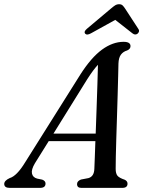

<svg xmlns="http://www.w3.org/2000/svg" viewBox="-56 -912 694 932"><path d="M113.5 -119.5Q95 -88.5 99.2 -69.5Q103.5 -50.5 124.5 -45L149 -40Q165 -34 165 -21Q165 0 138.5 0H-9Q-35.5 0 -35.5 -19.5Q-35 -35.5 -9 -47.5Q25.5 -57.5 66 -124L334.5 -551Q387 -633 439 -671Q491 -709 544 -709Q577.5 -709 577.5 -688Q577.5 -674 561 -667Q542 -661.5 531 -646.8Q520 -632 519 -603.5Q518.5 -580.5 517.5 -539.8Q516.5 -499 515 -448Q513.5 -397 511.8 -343Q510 -289 508.5 -239Q507 -189 506.2 -150.5Q505.5 -112 505.5 -92.5Q505.5 -70 514 -59.2Q522.5 -48.5 549.5 -39.5Q563 -33 563 -20.5Q563 0 537.5 0H338.5Q318 0 318 -18.5Q318 -33 337 -40.5L373.5 -47.5Q401 -55.5 402 -93Q403 -113 404.2 -148Q405.5 -183 407 -227H180.5ZM367.5 -527.5 203.5 -263.5H408.5Q410.5 -321.5 412.8 -383.8Q415 -446 416.8 -502.2Q418.5 -558.5 419.5 -597.5Q409 -586.5 396.2 -569.5Q383.5 -552.5 367.5 -527.5ZM611 -748Q599.5 -740 586.5 -750.5L503.5 -815.5L386 -750.5Q366 -739.5 358 -748Q349 -758 365.5 -772L482 -870Q493.5 -880 502.5 -885.8Q511.5 -891.5 522 -891.5Q533 -891.5 539 -885.8Q545 -880 551.5 -870L616 -771Q620.5 -764 618.2 -757.8Q616 -751.5 611 -748Z"/></svg>

Font: Fraunces 72pt Soft
Style: Italic
Weight: 400
Italic angle: -16°
Version: Version 1.000;[b76b70a41]